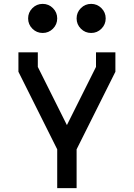

<svg xmlns="http://www.w3.org/2000/svg" viewBox="-20 -970 690 990"><path d="M375 -200V0H275V-200L75 -600V-700H175V-625L325 -325L475 -625V-700H575V-600ZM125 -875Q125 -906 147 -928Q169 -950 200 -950Q231 -950 253 -928Q275 -906 275 -875Q275 -844 253 -822Q231 -800 200 -800Q169 -800 147 -822Q125 -844 125 -875ZM450 -950Q481 -950 503 -928Q525 -906 525 -875Q525 -844 503 -822Q481 -800 450 -800Q419 -800 397 -822Q375 -844 375 -875Q375 -906 397 -928Q419 -950 450 -950Z"/></svg>

Font: Monoikos Medium
Style: Regular
Weight: 500
Designer: Brian Krent
Version: Version 0.088